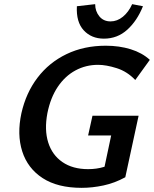

<svg xmlns="http://www.w3.org/2000/svg" viewBox="-20 -891 741 924"><path d="M373 13Q257 13 185 -34Q113 -81 87 -162.5Q61 -244 83 -346Q105 -444 160.5 -517Q216 -590 300 -630.5Q384 -671 489 -671Q554 -671 609 -654Q664 -637 701 -603L631 -506Q592 -547 541.5 -563Q491 -579 452 -579Q393 -579 343 -552Q293 -525 258 -473Q223 -421 208 -346Q193 -266 212 -205.5Q231 -145 280.5 -111Q330 -77 404 -77Q445 -77 479.5 -87.5Q514 -98 549 -120L473 -41L515 -239H404L425 -334H647L583 -38Q532 -10 478 1.5Q424 13 373 13ZM480 -705Q420 -705 383 -745Q346 -785 350 -861L438 -871Q438 -837 458 -812.5Q478 -788 512 -788Q544 -788 571.5 -810.5Q599 -833 616 -871L668 -861Q640 -791 592.5 -748Q545 -705 480 -705Z"/></svg>

Font: Ysabeau
Style: Bold Italic
Weight: 700
Italic angle: -12°
Designer: Christian Thalmann (Catharsis Fonts)
Version: Version 2.002